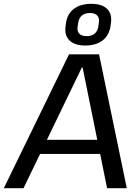

<svg xmlns="http://www.w3.org/2000/svg" viewBox="-50 -984 729 1004"><path d="M311 -700H468L613 0H510L382 -631H378L73 0H-30ZM150 -253H504L493 -179H140ZM396 -746Q340 -746 313 -773Q286 -800 293 -848L295 -862Q301 -911 336 -937.5Q371 -964 427 -964Q483 -964 510 -937.5Q537 -911 530 -862L528 -848Q521 -799 486.5 -772.5Q452 -746 396 -746ZM403 -795Q430 -795 445 -808Q460 -821 464 -845L467 -866Q471 -890 458.5 -903Q446 -916 420 -916Q394 -916 378.5 -903Q363 -890 359 -866L356 -845Q352 -821 364.5 -808Q377 -795 403 -795Z"/></svg>

Font: Pathway Extreme 28pt Medium
Style: Italic
Weight: 500
Italic angle: -8°
Designer: Eduardo Rodriguez Tunni
Foundry: Eduardo Rodriguez Tunni
Version: Version 1.001;gftools[0.9.26]